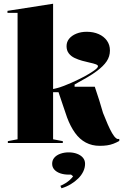

<svg xmlns="http://www.w3.org/2000/svg" viewBox="-20 -765 676 1027"><path d="M264 -20 316 -10V0H22V-10L74 -20V-696H20V-707L264 -745ZM254 -272V-287Q286 -292 322.5 -306Q359 -320 400 -340Q433 -356 456 -370Q479 -384 491.5 -394Q504 -404 504 -411Q504 -417 491.5 -421.5Q479 -426 460 -430Q441 -434 419.5 -440Q398 -446 379 -455Q360 -464 348 -479.5Q336 -495 336 -518Q336 -541 350 -558Q364 -575 388.5 -585Q413 -595 444 -595Q480 -595 508 -582.5Q536 -570 552 -547.5Q568 -525 568 -495Q568 -463 550.5 -437Q533 -411 498 -385Q477 -369 447 -351.5Q417 -334 379 -313V-301H487Q500 -263 511 -228Q522 -193 531 -161Q544 -128 556 -100.5Q568 -73 579.5 -53Q591 -33 602 -25Q606 -22 610 -21.5Q614 -21 618 -22V-11Q602 -2 586 4Q570 10 552.5 12.5Q535 15 513 15Q472 15 439 -2.5Q406 -20 381.5 -54Q357 -88 339 -136Q327 -173 315.5 -205Q304 -237 293 -272ZM309 242 303 229Q317 223 330 215Q343 207 354 197Q365 187 371 178L360 169H347Q322 169 302 162Q282 155 270.5 142Q259 129 259 111Q259 92 270.5 78.5Q282 65 302.5 57.5Q323 50 347 50Q372 50 392 57.5Q412 65 423.5 78.5Q435 92 435 111Q435 132 425.5 152Q416 172 399 189Q382 206 359 220Q336 234 309 242Z"/></svg>

Font: Kalnia SemiBold
Style: Regular
Weight: 600
Designer: Frida Medrano
Foundry: Frida Medrano
Version: Version 1.105